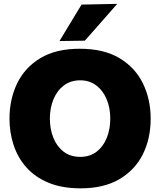

<svg xmlns="http://www.w3.org/2000/svg" viewBox="-20 -988 852 1022"><path d="M409.5 14.5Q309.5 14.5 237.8 -15.5Q166 -45.5 120.2 -97.2Q74.5 -149 52.5 -215.8Q30.5 -282.5 30.5 -355.5Q30.5 -459.5 71.2 -544Q112 -628.5 194.8 -678.5Q277.5 -728.5 404.5 -728.5Q533 -728.5 616.5 -678.2Q700 -628 741 -543.5Q782 -459 782 -356.5Q782 -249.5 739.8 -165.8Q697.5 -82 614.8 -33.8Q532 14.5 409.5 14.5ZM407 -153Q459 -153 494.8 -181Q530.5 -209 548.8 -255.2Q567 -301.5 567 -356.5Q567 -414 547.5 -460.2Q528 -506.5 492 -533.5Q456 -560.5 407 -560.5Q356 -560.5 319.8 -533Q283.5 -505.5 264.5 -459.2Q245.5 -413 245.5 -356.5Q245.5 -301 264 -254.8Q282.5 -208.5 318.5 -180.8Q354.5 -153 407 -153ZM296.5 -769.5Q326 -818 355.2 -866.5Q384.5 -915 414 -963.5L604 -967.5Q559.5 -916.5 516 -867.2Q472.5 -818 431.5 -771.5Z"/></svg>

Font: Commissioner ExtraBold
Style: Regular
Weight: 800
Designer: Kostas Bartsokas
Foundry: Kostas Bartsokas
Version: Version 1.000; ttfautohint (v1.8.3)